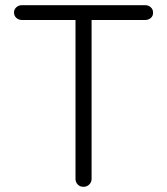

<svg xmlns="http://www.w3.org/2000/svg" viewBox="-20 -720 644 740"><path d="M302 0Q288 0 279.5 -9Q271 -18 271 -30V-667H333V-30Q333 -18 324 -9Q315 0 302 0ZM64 -643Q52 -643 43 -651Q34 -659 34 -672Q34 -684 43 -692Q52 -700 64 -700H540Q552 -700 561 -692Q570 -684 570 -671Q570 -658 561 -650.5Q552 -643 540 -643Z"/></svg>

Font: Quicksand Light
Style: Regular
Weight: 400
Version: Version 3.004